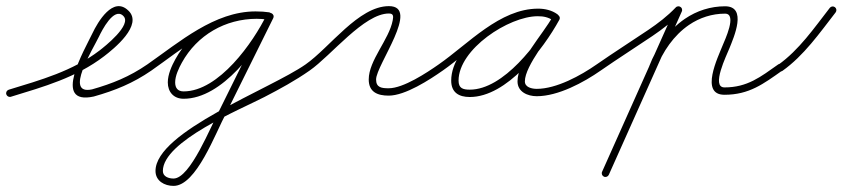

<svg xmlns="http://www.w3.org/2000/svg" viewBox="-30 -297 2747 626"><path d="M5.5 18.5C5.5 18.5 5.5 18.5 5.5 18.5C112.7 -14.3 218.4 -44 309.3 -113.5C340.3 -137.2 438.4 -215.7 388.2 -262.8C388.2 -262.8 388.2 -262.7 388.3 -262.7C388.3 -262.7 388.3 -262.6 388.3 -262.6C338.6 -310.8 288.8 -225.3 271.2 -188.1C245.9 -135 138.1 47.7 275.6 17.7C275.6 17.7 275.7 17.7 275.9 17.6C276.1 17.6 276.3 17.5 276.3 17.5C345.6 -2.1 403.3 -25.5 463.8 -67.1C469.3 -70.9 470.6 -78.3 466.9 -83.8C463.1 -89.3 455.7 -90.6 450.2 -86.9C450.2 -86.9 450.2 -86.9 450.2 -86.9C391.9 -46.8 336.5 -24.5 269.7 -5.5C269.7 -5.5 269.9 -5.6 270.1 -5.6C270.3 -5.7 270.4 -5.7 270.4 -5.7C177.2 14.6 273.7 -137.5 292.8 -177.9C302 -197.1 341.1 -275 371.7 -245.4C371.7 -245.4 371.7 -245.3 371.7 -245.3C371.8 -245.3 371.8 -245.2 371.8 -245.2C402.4 -216.6 310 -144.3 294.7 -132.5C206.3 -64.9 102.8 -36.4 -1.5 -4.5C-7.8 -2.5 -11.4 4.2 -9.5 10.5C-7.5 16.8 -0.8 20.4 5.5 18.5Z M447.2 -70.1C450.9 -64.7 458.4 -63.4 463.9 -67.2C564.2 -137.1 675.6 -235.8 803.3 -235.8C817 -235.8 830.1 -234.8 843.5 -233.1C851.4 -232.1 856.1 -237.5 856.9 -243.4C857.7 -249.3 854.5 -255.8 846.7 -256.9C833.5 -258.8 820.6 -259.7 807.2 -259.7C695.9 -259.7 595.8 -201.9 542 -104.4C529.8 -82.4 517.1 -54.2 517.1 -28.4C517.1 3.1 536.5 25 568.7 25C694.9 25 813 -139.6 860.8 -237.7C864.3 -244.9 860.7 -251.1 855.3 -253.8C849.9 -256.4 842.8 -255.5 839.2 -248.3C788.3 -145.3 737.3 -42.3 686.3 60.7C686.3 60.7 686.3 60.6 686.4 60.5C686.4 60.4 686.5 60.3 686.5 60.3C657 114.3 590.6 285.1 535.8 285.1C520.1 285.1 501 279 501 260.4C501 163.5 755 59.2 831.7 19.5C882.5 -6.8 933 -34.3 979.9 -67.2C985.3 -71 986.6 -78.5 982.8 -83.9C979 -89.3 971.5 -90.6 966.1 -86.8C852.5 -7 477 131.8 477 260.4C477 293.1 506.5 309.1 535.8 309.1C610.4 309.1 672.6 135.9 707.5 71.7C707.5 71.7 707.6 71.6 707.6 71.5C707.7 71.4 707.7 71.3 707.7 71.3C758.8 -31.6 809.8 -134.6 860.8 -237.7C864.3 -244.8 860.7 -251.1 855.3 -253.7C849.9 -256.4 842.7 -255.4 839.2 -248.3C796.1 -159.7 683.9 1 568.7 1C549.8 1 541.1 -10 541.1 -28.4C541.1 -49.8 552.9 -74.6 563 -92.8C612.7 -182.7 704.6 -235.7 807.2 -235.7C819.5 -235.7 831.2 -234.9 843.3 -233.1C851.1 -232 855.9 -237.5 856.7 -243.4C857.5 -249.4 854.3 -255.9 846.5 -256.9C832 -258.7 818 -259.8 803.3 -259.8C669.3 -259.8 555.2 -160.1 450.1 -86.8C444.7 -83.1 443.4 -75.6 447.2 -70.1Z M963.2 -70.1C966.9 -64.7 974.4 -63.4 979.9 -67.2C1049.8 -115.9 1156.9 -253 1238 -253C1253.1 -253 1252.9 -244 1250.5 -231.2C1238.8 -167.7 1172.2 -100.8 1172.2 -37.8C1172.2 3.4 1201.2 14.8 1237.3 14.8C1291.3 14.8 1370.7 -36.9 1413.9 -67.2C1419.3 -71 1420.6 -78.5 1416.8 -83.9C1413 -89.3 1405.5 -90.6 1400.1 -86.8C1361.7 -59.9 1285.2 -9.2 1237.3 -9.2C1214.7 -9.2 1196.2 -11.2 1196.2 -37.8C1196.2 -85.2 1341.9 -277 1238 -277C1139 -277 1045.4 -142.1 966.1 -86.8C960.7 -83.1 959.4 -75.6 963.2 -70.1Z M1413.8 -67.1C1413.8 -67.1 1413.8 -67.1 1413.8 -67.1C1505.8 -131 1607 -244.8 1724.6 -244.8C1741.5 -244.8 1759.1 -241.2 1773 -231.2C1779.2 -226.8 1785.8 -229.9 1789.1 -235.1C1792.5 -240.3 1792.6 -247.6 1786 -251.4C1765.1 -263.5 1748.1 -268.1 1723.3 -268.1C1615.1 -268.1 1441.1 -150.4 1441.1 -34.2C1441.1 4.5 1466 19.3 1501.7 19.3C1622.8 19.3 1741.2 -136.7 1793.5 -232.2C1797.4 -239.3 1794 -245.6 1788.8 -248.5C1783.5 -251.4 1776.3 -250.8 1772.5 -243.8C1739.3 -183.3 1657.3 -98.5 1657.3 -31.6C1657.3 2.7 1690.4 16.7 1720 16.7C1789.7 16.7 1873.1 -28.1 1928.9 -67.2C1934.3 -71 1935.6 -78.5 1931.8 -83.9C1928 -89.3 1920.5 -90.6 1915.1 -86.8C1863.6 -50.8 1784.4 -7.3 1720 -7.3C1704.6 -7.3 1681.3 -12 1681.3 -31.6C1681.3 -83.4 1765 -180.2 1793.5 -232.2C1797.4 -239.2 1794 -245.6 1788.8 -248.5C1783.5 -251.4 1776.3 -250.8 1772.5 -243.8C1725.1 -157.2 1612.1 -4.7 1501.7 -4.7C1479.2 -4.7 1465.1 -9.2 1465.1 -34.2C1465.1 -136.6 1628.8 -244.1 1723.3 -244.1C1744 -244.1 1756.8 -240.6 1774 -230.6C1780.6 -226.8 1786.9 -229.6 1790.1 -234.5C1793.2 -239.4 1793.2 -246.3 1787 -250.8C1768.9 -263.7 1746.6 -268.8 1724.6 -268.8C1599.5 -268.8 1497.2 -154.2 1400.2 -86.9C1394.7 -83.1 1393.4 -75.6 1397.1 -70.2C1400.9 -64.7 1408.4 -63.4 1413.8 -67.1Z M1928.9 -67.2C1928.9 -67.2 1928.9 -67.2 1928.9 -67.2C1984.1 -105.6 2041 -141.6 2096.7 -179.3C2130.5 -202.2 2162.4 -226.6 2190.7 -256.2C2195.3 -261 2195.1 -268.6 2190.3 -273.1C2185.5 -277.7 2177.9 -277.6 2173.3 -272.8C2173.3 -272.8 2173.3 -272.8 2173.3 -272.8C2146.2 -244.4 2115.7 -221.1 2083.3 -199.2C2027.4 -161.4 1970.5 -125.4 1915.1 -86.8C1909.7 -83.1 1908.4 -75.6 1912.2 -70.1C1915.9 -64.7 1923.4 -63.4 1928.9 -67.2ZM2186.9 -275.4C2180.8 -278.1 2173.7 -275.4 2171 -269.4C2091.7 -91.9 2012.4 85.6 1933 263.1C1930.3 269.2 1933.1 276.3 1939.1 279C1945.2 281.7 1952.3 278.9 1955 272.9C1955 272.9 1955 272.9 1955 272.9C2034.3 95.4 2113.6 -82.1 2193 -259.6C2195.7 -265.6 2192.9 -272.7 2186.9 -275.4ZM2109.2 -72.7C2109.2 -72.7 2109.2 -72.7 2109.2 -72.7C2130.8 -128.7 2166.5 -181.6 2216.5 -215.8C2251.3 -239.5 2291.8 -252.5 2334 -252.5C2374.4 -252.5 2332.7 -165.4 2326.1 -148.9C2311 -110.7 2250.6 12 2332 12C2412.6 12 2459.3 -23.7 2520.9 -67.2C2526.3 -71 2527.6 -78.5 2523.8 -83.9C2520 -89.3 2512.5 -90.6 2507.1 -86.8C2449.8 -46.4 2407 -12 2332 -12C2287.2 -12 2339.4 -117.3 2348.4 -140C2362.3 -175 2407.7 -276.5 2334 -276.5C2287 -276.5 2241.8 -262.1 2203 -235.6C2148.9 -198.7 2110.1 -141.9 2086.8 -81.3C2084.4 -75.1 2087.5 -68.2 2093.7 -65.8C2099.9 -63.4 2106.8 -66.5 2109.2 -72.7Z M2521 -65.9C2521 -65.9 2521 -65.9 2521 -65.9C2591.4 -116 2642 -189.1 2694.5 -256.6C2698.5 -261.9 2697.6 -269.4 2692.4 -273.5C2687.1 -277.5 2679.6 -276.6 2675.5 -271.4C2675.5 -271.4 2675.5 -271.4 2675.5 -271.4C2624.5 -205.8 2575.5 -134.1 2507 -85.4C2501.6 -81.6 2500.4 -74.1 2504.2 -68.7C2508.1 -63.3 2515.5 -62 2521 -65.9Z"/></svg>

Font: FRB American Cursive Guidelines Arrows Light
Style: Italic
Weight: 300
Italic angle: -25°
Version: Version 2.0;Modular Font Editor K font №1